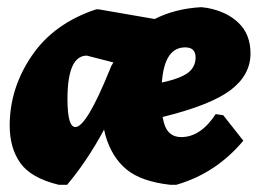

<svg xmlns="http://www.w3.org/2000/svg" viewBox="-20 -504 730 535"><path d="M411 -451Q468 -480 541 -484L557 -482Q612 -472 645 -440Q678 -408 678 -355Q678 -295 622.5 -253Q567 -211 433 -178Q434 -173 437 -161Q448 -122 485 -122Q539 -122 581 -186L602 -183L658 -112Q582 -21 471 11H455Q374 2 333 -31.5Q292 -65 274 -126Q271 -138 270 -143Q224 -57 167 11H144Q66 -8 36.5 -50Q7 -92 7 -154Q7 -258 68.5 -348.5Q130 -439 248 -478H255ZM496 -372Q438 -372 431 -274Q482 -285 503.5 -301Q525 -317 525 -344Q525 -372 496 -372ZM222 -349Q168 -349 168 -228Q168 -150 190 -150Q221 -150 286 -310Q288 -315 289 -317.5Q290 -320 290.5 -321Q291 -322 291.5 -322.5Q292 -323 293 -325Q294 -327 296 -330Z"/></svg>

Font: Alegreya Sans Black
Style: Italic
Weight: 900
Italic angle: -7°
Designer: Juan Pablo del Peral
Foundry: Huerta Tipografica
Version: Version 2.007